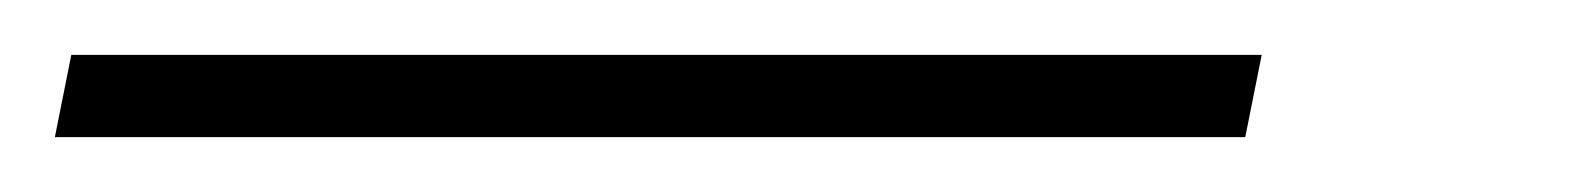

<svg xmlns="http://www.w3.org/2000/svg" viewBox="-42 -20 577 70"><path d="M-22 30H412L418 0H-16Z"/></svg>

Font: Geist Thin
Style: Italic
Weight: 100
Italic angle: -12°
Designer: Basement.studio, Andrés Briganti, Mateo Zaragoza
Foundry: Basement.studio, Vercel, Andrés Briganti, Guido Ferreyra, Mateo Zaragoza
Version: Version 1.500